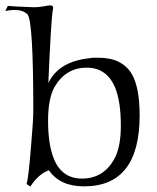

<svg xmlns="http://www.w3.org/2000/svg" viewBox="-20 -686 585 715"><path d="M93 9 79 -1Q86 -23 95 -134Q104 -235 104 -276Q104 -610 82 -633Q65 -649 34 -649Q26 -649 17.5 -648Q9 -647 0 -645L9 -664Q21 -663 46 -661.5Q71 -660 108 -659Q122 -659 141 -662Q160 -666 167 -666Q178 -666 178 -657Q178 -653 177 -651Q173 -628 169 -559Q165 -490 160 -377Q199 -457 312 -469Q321 -471 330 -471Q339 -471 347 -471Q435 -471 471 -410Q500 -360 500 -256Q500 8 293 8Q203 8 162 -52Q122 -37 93 9ZM285 -21Q365 -21 405 -93Q430 -136 430 -219Q430 -307 409 -359Q378 -434 303 -434Q225 -434 183 -362Q159 -319 159 -236Q159 -150 180 -96Q210 -21 285 -21Z"/></svg>

Font: Gideon Roman
Style: Regular
Weight: 400
Designer: Robert E. Leuschke
Foundry: Robert E. Leuschke
Version: Version 2.010